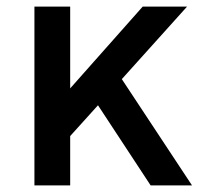

<svg xmlns="http://www.w3.org/2000/svg" viewBox="-20 -560 640 580"><path d="M84 0H192V-149L276 -242L435 0H560L348 -321L545 -540H411L192 -293V-540H84Z"/></svg>

Font: CommitMono
Style: 600Regular
Weight: 600
Monospace: yes
Designer: Eigil Nikolajsen
Foundry: Eigil Nikolajsen
Version: Version 1.143